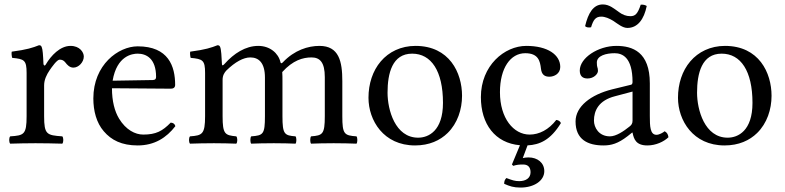

<svg xmlns="http://www.w3.org/2000/svg" viewBox="-20 -646 3541 866"><path d="M176 -358C174.3 -398 172.7 -423.7 168 -434C165.9 -438.6 164 -442 156 -442C128 -431 102 -422 33 -413C31 -407 33 -391 35 -385C89 -380 100 -375 100 -317V-122C100 -39 88 -35 26 -31C20 -25 20 -4 26 2C61 1 100 0 140 0C180 0 226 1 261 2C267 -4 267 -25 261 -31C191 -36 179 -39 179 -122V-261C179 -287 191 -310 203 -328C214 -344 237 -377 249 -377C258 -377 267 -374.6 274.8 -364.3C282.4 -354.3 293.6 -341 311 -341C335 -341 358 -366 358 -391C358 -410.1 340 -439 298 -439C251 -439 210 -395 187 -356C181 -345 176.2 -353 176 -358Z M488 -282C507 -395 577 -404 601 -404C639 -404 684 -383 684 -299C684 -290 680 -285.2 669 -285ZM750 -93C713 -55 684 -39 626 -39C590 -39 548 -60 517 -111C497 -144 485 -190 485 -248L751 -246C763 -246 770 -252 770 -263C770 -347 740 -437 601 -437C514 -437 401 -354 401 -202C401 -146 415 -92 448 -54C482 -14 529 10 601 10C677 10 731 -25 771 -77C768 -87 762 -92 750 -93Z M981 -358C979.7 -387.7 977.7 -423.7 973 -434C970.9 -438.6 969 -442 961 -442C933 -431 907 -422 838 -413C836 -407 838 -391 840 -385C894 -380 905 -375 905 -317V-122C905 -40 892 -35 837 -31C831 -25 831 -4 837 2C867 1 905 0 945 0C985 0 1015.8 1 1045.8 2C1051.8 -4 1051.8 -25 1045.8 -31C995 -36 984 -40 984 -122V-286C984 -307 993 -319.3 1001 -328C1040.6 -366.7 1078.1 -387 1109 -387C1147 -387 1175 -363 1175 -296V-122C1175 -40 1167 -35 1113 -31C1108 -25 1108 -4 1113 2C1138 1 1175 0 1215 0C1255 0 1288 1 1313 2C1318 -4 1318 -25 1313 -31C1263 -35 1254 -40 1254 -122V-281C1254 -295 1254 -309 1253 -321C1301 -374 1346 -387 1385 -387C1423 -387 1445 -365 1445 -298V-122C1445 -40 1435 -35 1383 -31C1378 -25 1378 -4 1383 2C1408 1 1445 0 1485 0C1525 0 1560 1 1588 2C1593 -4 1593 -25 1588 -31C1533 -35 1524 -40 1524 -122V-280C1524 -369 1509 -439 1421 -439C1369.8 -439 1308.1 -420.2 1256 -365.2C1253 -362 1247 -357 1245 -365.6C1235.5 -406.6 1197 -439 1145 -439C1087 -439 1034.7 -404.6 993 -358C988.4 -352.9 981.5 -346 981 -358Z M1642 -205C1642 -103 1710 10 1852 10C1916.4 10 1964.8 -12.7 1998.9 -46C2043.7 -89.8 2064 -152.7 2064 -214C2064 -318 2007 -439 1854 -439C1788.2 -439 1733.9 -412 1697.3 -369C1661 -326.4 1642 -268.2 1642 -205ZM1839 -404C1925 -404 1978 -326 1978 -182C1978 -56 1913 -25 1866 -25C1762 -25 1728 -151 1728 -228C1728 -315 1749 -404 1839 -404Z M2340 96C2363 96 2373 110 2373 131C2373 157 2352 171 2322 171C2302 171 2291 167 2264 157C2257 164 2254 171 2254 183C2279 194 2296 200 2328 200C2389 200 2435 169 2435 126C2435 88 2404 64 2364 64C2355 64 2346 65 2338 67L2359.4 9.7C2414.4 7.1 2463.5 -14.7 2510 -91C2506 -100 2498 -104 2489 -105C2455 -61 2412 -39 2369 -39C2296 -39 2235 -113 2235 -230C2235 -340 2283 -406 2349 -406C2408 -406 2416 -371 2420 -336C2423 -309 2437 -300 2458 -300C2479 -300 2507 -313 2507 -344C2507 -399 2450 -439 2354 -439C2255 -439 2149 -350 2149 -208C2149 -86.6 2212.7 -0.6 2325.2 9.1L2289 96L2295 102C2311 97 2321 96 2340 96Z M2823 -573C2804 -573 2787 -580 2771 -592C2751 -606 2729 -626 2699 -626C2656 -626 2633 -587 2619 -528C2625 -522 2635 -521 2646 -523C2656 -556 2666 -571 2692 -571C2709 -571 2728 -563 2746 -552C2767 -538 2788 -520 2810 -520C2856 -520 2885 -559 2897 -619C2891 -623 2881 -626 2870 -625C2856 -583 2845 -573 2823 -573ZM2833 -233V-101C2833 -88 2827 -81 2819 -75C2793 -54 2759 -31 2731 -31C2681 -31 2659 -71 2659 -102C2659 -147 2680 -193 2754 -212ZM2833 -48C2839 -17 2849.6 10 2900 10C2938.3 10 2974.3 -7 2995 -27C2993.3 -39.3 2989.3 -47.7 2978 -54C2970.5 -47.8 2953.7 -38 2941 -38C2912 -38 2911 -77 2911 -123V-270C2911 -412 2833 -439 2760 -439C2678 -439 2595 -385 2595 -328C2595 -304 2607 -292 2630 -292C2659 -292 2677 -313 2677 -326C2677 -333 2676 -340 2674 -344C2673 -347 2672 -353 2672 -364C2672 -395 2714 -406 2752 -406C2786 -406 2833 -389 2833 -276C2833 -269 2830 -265 2827 -264L2741 -243C2645 -219 2576 -166 2576 -98C2576 -16 2632 10 2702 10C2736.8 10 2767 2 2811 -32L2831 -48Z M3038 -205C3038 -103 3106 10 3248 10C3312.4 10 3360.8 -12.7 3394.9 -46C3439.7 -89.8 3460 -152.7 3460 -214C3460 -318 3403 -439 3250 -439C3184.2 -439 3129.9 -412 3093.3 -369C3057 -326.4 3038 -268.2 3038 -205ZM3235 -404C3321 -404 3374 -326 3374 -182C3374 -56 3309 -25 3262 -25C3158 -25 3124 -151 3124 -228C3124 -315 3145 -404 3235 -404Z"/></svg>

Font: Libertinus Serif
Style: Regular
Weight: 400
Designer: Philipp H. Poll
Foundry: Khaled Hosny
Version: Version 6.2